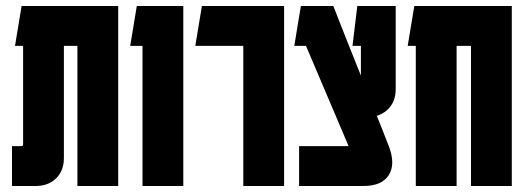

<svg xmlns="http://www.w3.org/2000/svg" viewBox="-20 -620 1746 640"><path d="M30 -467 52 -600H374V0H238V-467H193V-93Q193 -51 167 -25.5Q141 0 99 0H20V-133H52Q57 -133 57 -138V-467Z M591 -600V0H455V-467H414L436 -600Z M927 -600V0H791V-467H631L653 -600Z M977 -133H1142L1000 -467H961L972 -534L983 -600H1091Q1111 -549 1134.5 -489.5Q1158 -430 1183 -368V-467H1155L1171 -600H1299V-323Q1299 -289 1282 -266Q1265 -243 1236 -234Q1247 -207 1257 -181.5Q1267 -156 1276 -133Q1299 -73 1276 -36.5Q1253 0 1191 0H977Z M1686 -600V0H1550V-467H1502V0H1366V-467H1339L1361 -600Z"/></svg>

Font: Karantina
Style: Bold
Weight: 700
Designer: Rony Koch
Foundry: Rony Koch
Version: Version 1.000; ttfautohint (v1.8.3)